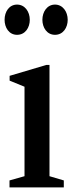

<svg xmlns="http://www.w3.org/2000/svg" viewBox="-21 -818 316 838"><path d="M219 -666C255 -666 274.5 -698 274.5 -731.5C274.5 -767 253 -798 219 -798C185 -798 164 -767 164 -731.5C164 -698 183.5 -666 219 -666ZM53.5 -666C89.5 -666 109 -698 109 -731.5C109 -767 87.5 -798 53.5 -798C19 -798 -1 -767 -1 -731.5C-1 -698 18 -666 53.5 -666ZM20.5 0H257.5V-30.5L195 -49V-534.5H181L21 -487V-466L86 -439.5V-49L20.5 -30.5Z"/></svg>

Font: Libre Caslon Condensed SemiBold
Style: Regular
Weight: 600
Designer: Pablo Impallari, Rodrigo Fuenzalida, Katja Schimmel, Ertekin Erdin
Foundry: Pablo Impallari, Rodrigo Fuenzalida
Version: Version 2.000;gftools[0.9.33]